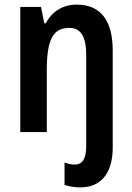

<svg xmlns="http://www.w3.org/2000/svg" viewBox="-20 -573 574 833"><path d="M328 240C427 240 469 167 469 68V-354C469 -482 418 -553 313 -553C255 -553 206 -525 179 -472H172L158 -543H68V0H183V-268C183 -403 211 -452 281 -452C332 -452 354 -412 354 -334V62C354 118 336 141 305 141C290 141 275 138 260 132V229C280 236 304 240 328 240Z"/></svg>

Font: Noto Sans Sinhala UI Condensed SemiBold
Style: Regular
Weight: 600
Width: 3
Designer: Jelle Bosma - Monotype Design Team
Foundry: Monotype Imaging Inc.
Version: Version 2.006